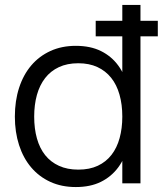

<svg xmlns="http://www.w3.org/2000/svg" viewBox="-20 -740 657 775"><path d="M366.3 -593.3V-656H617V-593.3ZM547 -720V0H473.7V-720ZM286 -555Q345.2 -555 387.8 -533.8Q430.3 -512.7 457.9 -474.7Q485.5 -436.7 498.5 -384.2Q511.5 -331.8 511.5 -269.3Q511.5 -206.5 498.2 -154.1Q484.8 -101.7 457.1 -64.2Q429.3 -26.7 386.9 -5.8Q344.5 15 286 15Q228.5 15 182.9 -6Q137.3 -27 105.6 -64.6Q73.8 -102.2 56.9 -154.5Q40 -206.8 40 -269.3Q40 -333 57.1 -385.7Q74.2 -438.3 106.1 -475.8Q138 -513.3 183.6 -534.2Q229.2 -555 286 -555ZM296 -484.7Q251.2 -484.7 217.7 -469Q184.2 -453.3 162.1 -424.8Q140 -396.3 129 -356.8Q118 -317.3 118 -269.3Q118 -220.7 129.1 -181.1Q140.2 -141.5 162.4 -113.7Q184.7 -85.8 218.2 -70.6Q251.7 -55.3 296 -55.3Q341.5 -55.3 374.9 -71Q408.3 -86.7 430.2 -115.1Q452.2 -143.5 462.9 -182.9Q473.7 -222.3 473.7 -269.3Q473.7 -318.2 462.4 -357.9Q451.2 -397.7 428.8 -425.8Q406.3 -454 373.2 -469.3Q340 -484.7 296 -484.7Z"/></svg>

Font: Vela Sans GX ExtLt
Style: Regular
Weight: 200
Designer: Principal design: Mikhail Sharanda - project Manrope.
Design modification: Ravid Balaliev
Foundry: Mikhail Sharanda
Version: Version 1.001